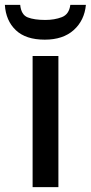

<svg xmlns="http://www.w3.org/2000/svg" viewBox="-51 -769 373 789"><path d="M189 0H83V-539H189ZM302 -749Q296 -685 252 -645.5Q208 -606 133 -606Q55 -606 14 -645Q-27 -684 -31 -749H32Q36 -708 63 -697.5Q90 -687 135 -687Q173 -687 203 -698.5Q233 -710 238 -749Z"/></svg>

Font: Noto Sans Medium
Style: Regular
Weight: 500
Designer: Monotype Design Team
Foundry: Monotype Imaging Inc.
Version: Version 2.007